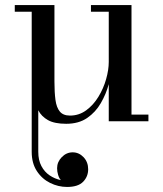

<svg xmlns="http://www.w3.org/2000/svg" viewBox="-20 -480 646 760"><path d="M500.5 -460V-26.5H567.5V0H410.5V-147Q400 -108 379.2 -72Q358.5 -36 325 -13Q291.5 10 242 10Q196 10 170 -4.5Q144 -19 131.5 -43.5V121Q131.5 154 143.8 177.2Q156 200.5 176.5 214.2Q197 228 221 233Q214 225.5 210 212.2Q206 199 206 186Q206 161 224.5 142Q243 123 267.5 123Q292.5 123 310.8 142.2Q329 161.5 329 190Q329 219 309 239.5Q289 260 245.5 260Q210.5 260 178.2 244Q146 228 125.8 197Q105.5 166 105.5 121V-433.5H38.5V-460H195.5V-157Q195.5 -115 199.5 -84.8Q203.5 -54.5 216.8 -38.5Q230 -22.5 257 -22.5Q292.5 -22.5 321 -43.2Q349.5 -64 369.5 -96.8Q389.5 -129.5 400 -166.5Q410.5 -203.5 410.5 -235V-433.5H340V-460Z"/></svg>

Font: Bodoni Moda 9pt
Style: Regular
Weight: 400
Designer: Owen Earl
Foundry: indestructible type
Version: Version 2.005